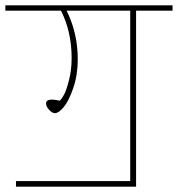

<svg xmlns="http://www.w3.org/2000/svg" viewBox="-32 -701 668 721"><path d="M616 -681V-661H479V0H28V-21H457V-661H218Q260 -577 260 -478Q260 -419 243 -370Q226 -321 207 -298.5Q188 -276 174 -276Q164 -276 152.5 -288.5Q141 -301 141 -313Q141 -327 164 -327Q171 -327 193 -323Q200 -330 208.5 -345.5Q217 -361 227 -399.5Q237 -438 237 -483Q237 -582 197 -661H-12V-681Z"/></svg>

Font: FiraGO Thin
Style: Regular
Weight: 100
Designer: bBox Type
Foundry: bBox Type GmbH
Version: Version 1.001;PS 001.001;hotconv 1.0.88;makeotf.lib2.5.64775